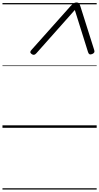

<svg xmlns="http://www.w3.org/2000/svg" viewBox="-20 -1035 803 1555"><path d="M236 -632 550 -984Q565 -1000 575.5 -1007.5Q586 -1015 599 -1015Q614 -1015 620 -1007.5Q626 -1000 631 -984L743 -630Q747 -619 743.5 -611Q740 -603 726 -597Q712 -592 704.5 -596Q697 -600 693 -613L586 -954L274 -603Q264 -592 255 -591Q246 -590 235 -598Q225 -606 225.5 -614Q226 -622 236 -632ZM0 490H763V500H0ZM0 -20H763V0H0ZM0 -505H763V-500H0ZM0 -1010H763V-1000H0Z"/></svg>

Font: Playwrite TZ Guides
Style: Regular
Weight: 400
Designer: Veronika Burian, José Scaglione
Foundry: TypeTogether
Version: Version 1.003